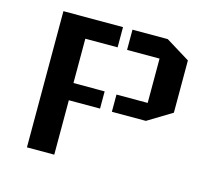

<svg xmlns="http://www.w3.org/2000/svg" viewBox="-93 -554 963 862"><g transform="rotate(15 388.5 -123.5)"><path d="M697 -128 585 -60H427V-140H572V-346H421V-440H585L697 -371ZM100 -440H377V-346H227V-140H372V-60H227V193H100Z"/></g></svg>

Font: Wallpoet
Style: Regular
Weight: 400
Designer: Lars Berggren
Foundry: Lars Berggren
Version: Version 1.000